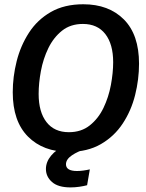

<svg xmlns="http://www.w3.org/2000/svg" viewBox="-20 -682 669 878"><path d="M294.2 12.5Q177.5 12.5 107.9 -57.5Q38.3 -127.5 38.3 -260Q38.3 -330.8 56.2 -402.1Q74.2 -473.3 112.5 -532.5Q150.8 -591.7 212.5 -627.1Q274.2 -662.5 360.8 -662.5Q477.5 -662.5 546.7 -592.9Q615.8 -523.3 615.8 -390.8Q615.8 -319.2 597.9 -247.5Q580 -175.8 541.2 -117.1Q502.5 -58.3 441.2 -22.9Q380 12.5 294.2 12.5ZM295 -77.5Q351.7 -77.5 390.8 -108.8Q430 -140 453.3 -188.8Q476.7 -237.5 487.1 -293.3Q497.5 -349.2 497.5 -397.5Q497.5 -480 461.7 -526.2Q425.8 -572.5 359.2 -572.5Q302.5 -572.5 263.8 -541.7Q225 -510.8 201.2 -462.1Q177.5 -413.3 167.1 -357.5Q156.7 -301.7 156.7 -252.5Q156.7 -170 192.5 -123.8Q228.3 -77.5 295 -77.5ZM302.5 175Q245.8 175 217.9 150.4Q190 125.8 190 90.8Q190 58.3 213.8 29.6Q237.5 0.8 280.8 -17.5L370.8 -5V0Q335.8 10 308.8 28.3Q281.7 46.7 281.7 69.2Q281.7 100 332.5 100Q345.8 100 361.2 97.9Q376.7 95.8 390.8 92.5L378.3 165Q362.5 169.2 342.5 172.1Q322.5 175 302.5 175Z"/></svg>

Font: Familjen Grotesk GF Medium
Style: Italic
Weight: 500
Designer: Anders Wikstroem, Jonas Baeckman, Matilda Gysing, Kristian Moeller
Foundry: Familjen STHML AB
Version: Version 2.000; Beta; Release 4; Build 6